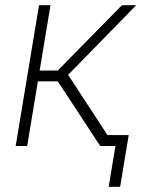

<svg xmlns="http://www.w3.org/2000/svg" viewBox="-20 -559 543 735"><path d="M40 0 129.4 -539.1H173.3L131.8 -289.1H201.2L446.8 -539.1H501.5L240.7 -272.5L418.9 0H363.8L201.2 -247.6H125L84 0ZM396 156.2 421.9 0H374.5L381.3 -42H472.7L439.9 156.2Z"/></svg>

Font: Inter 18pt ExtraLight
Style: Italic
Weight: 250
Italic angle: -9.3988°
Designer: Rasmus Andersson
Foundry: rsms
Version: Version 4.001;git-66647c0bb